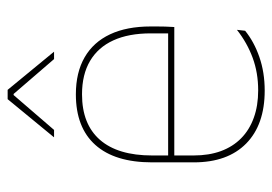

<svg xmlns="http://www.w3.org/2000/svg" viewBox="-128 -592 730 515"><g transform="rotate(-90 237.5 -335.0)"><path d="M251.5 9.5Q160 9.5 109.5 -40.2Q59 -90 59 -180.5V-292.5Q59 -392.5 105.8 -444.8Q152.5 -497 241.5 -497Q300 -497 340.8 -473.5Q381.5 -450 402.5 -405.2Q423.5 -360.5 423.5 -296.5V-279.5Q423.5 -268.5 423.2 -257.5Q423 -246.5 422 -233H405Q405 -250.5 405 -266.5Q405 -282.5 405 -296Q405 -355.5 386.2 -396.5Q367.5 -437.5 331 -459Q294.5 -480.5 241.5 -480.5Q161.5 -480.5 119.5 -432.5Q77.5 -384.5 77.5 -292.5V-243.5V-239.5V-181Q77.5 -140 89.2 -108Q101 -76 123.5 -53.8Q146 -31.5 178.5 -19.8Q211 -8 252 -8Q299.5 -8 339.5 -22.8Q379.5 -37.5 414.5 -65L412 -43Q382.5 -19 341.5 -4.8Q300.5 9.5 251.5 9.5ZM415.5 -233H67.5V-249.5H415.5ZM126.5 -556 228.5 -680H253.5L355.5 -556V-555.5H336L242.5 -664H239.5L146 -555.5H126.5Z"/></g></svg>

Font: Anek Devanagari Medium Thin
Style: Regular
Weight: 250
Version: Version 1.003